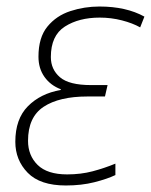

<svg xmlns="http://www.w3.org/2000/svg" viewBox="-20 -559 463 589"><path d="M182 10Q103 10 65 -29Q27 -68 27 -124Q27 -194 65.5 -233Q104 -272 166 -283L167 -285Q135 -297 116.5 -323Q98 -349 98 -385Q98 -444 125.5 -477.5Q153 -511 196 -525Q239 -539 285 -539Q367 -539 423 -508L410 -475Q387 -488 354 -496.5Q321 -505 286 -505Q222 -505 179 -477.5Q136 -450 136 -384Q136 -346 164 -322Q192 -298 259 -298H310L302 -263H248Q162 -263 114 -231.5Q66 -200 66 -127Q66 -82 95.5 -53Q125 -24 186 -24Q228 -24 264 -33.5Q300 -43 334 -57V-22Q309 -10 269.5 0Q230 10 182 10Z"/></svg>

Font: Noto Sans Disp ExtLt
Style: Italic
Weight: 200
Italic angle: -12°
Designer: Monotype Design Team
Foundry: Monotype Imaging Inc.
Version: Version 2.000;GOOG;noto-source:20170915:90ef993387c0